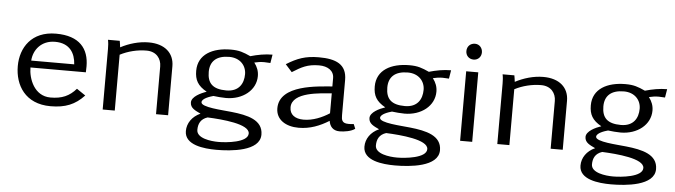

<svg xmlns="http://www.w3.org/2000/svg" viewBox="-49 -825 4287 1219"><g transform="rotate(5 2094.5 -215.0)"><path d="M55 -228C55 -107 122 8 284 8C378 8 440 -17 498 -79L442 -117C399 -68 352 -47 279 -47C175 -47 136 -155 136 -226H489C489 -226 490 -243 490 -264C490 -375 431 -454 279 -454C124 -454 55 -346 55 -228ZM137 -270C141 -338 190 -402 278 -402C372 -402 407 -340 411 -270Z M611 -444C615 -425 616 -405 616 -386V0H693V-356C743 -382 803 -397 861 -397C925 -397 956 -353 956 -304V0H1033V-312C1033 -397 972 -450 871 -450C808 -450 745 -431 692 -403C690 -417 689 -430 686 -444Z M1154 90C1154 179 1277 192 1357 192C1450 192 1634 178 1634 71C1634 -23 1535 -45 1433 -56C1373 -63 1237 -68 1237 -101C1237 -125 1287 -141 1309 -147C1335 -144 1362 -141 1389 -141C1496 -141 1579 -207 1579 -297C1579 -328 1569 -355 1549 -381C1569 -386 1590 -389 1611 -389C1624 -389 1638 -387 1651 -387L1660 -441C1612 -441 1565 -432 1520 -419C1474 -440 1447 -450 1394 -450C1278 -450 1186 -402 1186 -297C1186 -239 1205 -203 1264 -170C1228 -158 1170 -131 1170 -94C1170 -57 1204 -44 1237 -28C1184 -4 1154 40 1154 90ZM1226 76C1226 38 1240 6 1284 -8C1377 -4 1553 10 1553 71C1553 129 1416 141 1366 141C1317 141 1226 130 1226 76ZM1266 -297C1266 -364 1306 -403 1388 -403C1457 -403 1497 -357 1497 -302C1497 -242 1467 -189 1387 -189C1299 -189 1266 -226 1266 -297Z M1720 -105C1720 -32 1783 7 1865 7C1938 7 2000 -18 2058 -54C2063 -21 2082 7 2126 7C2156 7 2201 0 2224 -18L2212 -47C2201 -45 2189 -45 2178 -45C2136 -45 2133 -68 2133 -97V-321C2133 -421 2064 -450 1955 -450C1869 -450 1817 -430 1749 -388L1791 -341C1849 -377 1886 -399 1961 -399C2015 -399 2056 -374 2056 -326V-273C1967 -265 1720 -257 1720 -105ZM1803 -118C1803 -217 1986 -223 2056 -229V-102C2010 -72 1951 -47 1892 -47C1838 -47 1803 -71 1803 -118Z M2292 90C2292 179 2415 192 2495 192C2588 192 2772 178 2772 71C2772 -23 2673 -45 2571 -56C2511 -63 2375 -68 2375 -101C2375 -125 2425 -141 2447 -147C2473 -144 2500 -141 2527 -141C2634 -141 2717 -207 2717 -297C2717 -328 2707 -355 2687 -381C2707 -386 2728 -389 2749 -389C2762 -389 2776 -387 2789 -387L2798 -441C2750 -441 2703 -432 2658 -419C2612 -440 2585 -450 2532 -450C2416 -450 2324 -402 2324 -297C2324 -239 2343 -203 2402 -170C2366 -158 2308 -131 2308 -94C2308 -57 2342 -44 2375 -28C2322 -4 2292 40 2292 90ZM2364 76C2364 38 2378 6 2422 -8C2515 -4 2691 10 2691 71C2691 129 2554 141 2504 141C2455 141 2364 130 2364 76ZM2404 -297C2404 -364 2444 -403 2526 -403C2595 -403 2635 -357 2635 -302C2635 -242 2605 -189 2525 -189C2437 -189 2404 -226 2404 -297Z M2884 -571C2884 -542 2905 -521 2934 -521C2963 -521 2983 -543 2983 -571C2983 -599 2963 -622 2935 -622C2905 -622 2884 -601 2884 -571ZM2894 0H2971V-443H2894Z M3126 -444C3130 -425 3131 -405 3131 -386V0H3208V-356C3258 -382 3318 -397 3376 -397C3440 -397 3471 -353 3471 -304V0H3548V-312C3548 -397 3487 -450 3386 -450C3323 -450 3260 -431 3207 -403C3205 -417 3204 -430 3201 -444Z M3669 90C3669 179 3792 192 3872 192C3965 192 4149 178 4149 71C4149 -23 4050 -45 3948 -56C3888 -63 3752 -68 3752 -101C3752 -125 3802 -141 3824 -147C3850 -144 3877 -141 3904 -141C4011 -141 4094 -207 4094 -297C4094 -328 4084 -355 4064 -381C4084 -386 4105 -389 4126 -389C4139 -389 4153 -387 4166 -387L4175 -441C4127 -441 4080 -432 4035 -419C3989 -440 3962 -450 3909 -450C3793 -450 3701 -402 3701 -297C3701 -239 3720 -203 3779 -170C3743 -158 3685 -131 3685 -94C3685 -57 3719 -44 3752 -28C3699 -4 3669 40 3669 90ZM3741 76C3741 38 3755 6 3799 -8C3892 -4 4068 10 4068 71C4068 129 3931 141 3881 141C3832 141 3741 130 3741 76ZM3781 -297C3781 -364 3821 -403 3903 -403C3972 -403 4012 -357 4012 -302C4012 -242 3982 -189 3902 -189C3814 -189 3781 -226 3781 -297Z"/></g></svg>

Font: KpMath
Style: Sans
Weight: 400
Version: Version 0.64